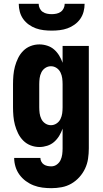

<svg xmlns="http://www.w3.org/2000/svg" viewBox="-20 -760 540 1003"><path d="M248 223Q225 223 201.5 220Q178 217 156 208.5Q134 200 115 186Q96 172 82 153Q68 134 61 111Q54 88 54 65H191Q191 75 196 84.5Q201 94 209.5 99.5Q218 105 228 107Q238 109 248 109Q264 109 277 99.5Q290 90 296.5 76Q303 62 305 46.5Q307 31 307 15V-88Q300 -68 289 -50Q278 -32 262.5 -18.5Q247 -5 226.5 1.5Q206 8 186 8Q162 8 140 -0.5Q118 -9 101.5 -25.5Q85 -42 74.5 -63.5Q64 -85 58 -107.5Q52 -130 50 -153.5Q48 -177 48 -200V-320Q48 -343 50 -366.5Q52 -390 58 -412.5Q64 -435 74.5 -456.5Q85 -478 101.5 -494.5Q118 -511 140 -519.5Q162 -528 186 -528Q206 -528 226.5 -521.5Q247 -515 262.5 -501.5Q278 -488 289 -470Q300 -452 307 -432V-520H444V15Q444 42 440 69Q436 96 424.5 120.5Q413 145 394.5 165.5Q376 186 352.5 199.5Q329 213 302 218Q275 223 248 223ZM246 -106Q262 -106 275.5 -115Q289 -124 296 -138.5Q303 -153 305 -168.5Q307 -184 307 -200V-320Q307 -336 305 -351.5Q303 -367 296 -381.5Q289 -396 275.5 -405Q262 -414 246 -414Q230 -414 216.5 -405Q203 -396 196 -381.5Q189 -367 187 -351.5Q185 -336 185 -320V-200Q185 -184 187 -168.5Q189 -153 196 -138.5Q203 -124 216.5 -115Q230 -106 246 -106ZM250 -600Q229 -600 208 -602.5Q187 -605 167.5 -612Q148 -619 130.5 -631.5Q113 -644 101 -661Q89 -678 83.5 -698.5Q78 -719 78 -740H182Q182 -728 187.5 -716.5Q193 -705 203 -698Q213 -691 225.5 -688.5Q238 -686 250 -686Q262 -686 274.5 -688.5Q287 -691 297 -698Q307 -705 312.5 -716.5Q318 -728 318 -740H422Q422 -719 416.5 -698.5Q411 -678 399 -661Q387 -644 369.5 -631.5Q352 -619 332.5 -612Q313 -605 292 -602.5Q271 -600 250 -600Z"/></svg>

Font: Iosevka Heavy
Style: Regular
Weight: 900
Monospace: yes
Designer: Belleve Invis
Foundry: Belleve Invis
Version: Version 32.5.0; ttfautohint (v1.8.4)